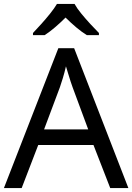

<svg xmlns="http://www.w3.org/2000/svg" viewBox="-20 -964 679 984"><path d="M545 0 459 -221H176L91 0H0L279 -717H360L638 0ZM352 -517Q349 -525 342 -546Q335 -567 328.5 -589.5Q322 -612 318 -624Q311 -593 302 -563.5Q293 -534 287 -517L206 -301H432ZM362 -944Q374 -922 396.5 -894.5Q419 -867 443.5 -840.5Q468 -814 487 -795V-784H425Q399 -800 371 -823.5Q343 -847 316 -874Q289 -847 262 -824Q235 -801 209 -784H149V-795Q168 -815 191.5 -841Q215 -867 237 -894.5Q259 -922 272 -944Z"/></svg>

Font: Noto Sans Multani
Style: Regular
Weight: 400
Designer: Monotype Design Team
Foundry: Monotype Imaging Inc.
Version: Version 2.002; ttfautohint (v1.8.4.7-5d5b)